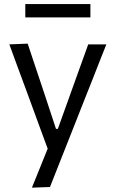

<svg xmlns="http://www.w3.org/2000/svg" viewBox="-20 -710 558 926"><path d="M134 195Q153 148.5 172 101Q191 53.5 210 7Q192 -41.5 173.8 -91Q155.5 -140.5 138.5 -187.5L105.5 -277.5Q85.5 -331 65 -387Q44.5 -443 25 -496L113.5 -499.5Q135 -435 155.5 -373.5Q176 -312 197.5 -248L250 -88.5H259L316.5 -248.5Q339 -311 361 -372.5Q383 -434 405.5 -496H493Q477 -456 462.2 -418.8Q447.5 -381.5 430 -336.5Q412 -291.5 387.5 -229.5L332.5 -90Q294.5 5.5 268.5 71.8Q242.5 138 221 192ZM102 -626V-690.5H416V-626Z"/></svg>

Font: Heraclito
Style: Regular
Weight: 400
Designer: Kostas Bartsokas (font) & Cristiano Sobral (main changes)
Foundry: Kostas Bartsokas (font) & Cristiano Sobral (main changes)
Version: Version 1.00;July 8, 2020;FontCreator 13.0.0.2655 64-bit